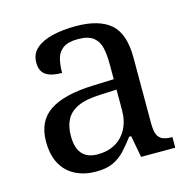

<svg xmlns="http://www.w3.org/2000/svg" viewBox="-87 -634 737 732"><g transform="rotate(-15 281.5 -268.0)"><path d="M205 10Q161 10 125.5 -7.5Q90 -25 70 -60.5Q50 -96 50 -150Q50 -230 106.5 -268Q163 -306 278 -310L361 -313V-373Q361 -409 355 -436.5Q349 -464 329 -480Q309 -496 268 -496Q230 -496 210 -482Q190 -468 183.5 -443.5Q177 -419 177 -387Q135 -387 113.5 -401.5Q92 -416 92 -450Q92 -485 116.5 -506Q141 -527 182 -536.5Q223 -546 272 -546Q364 -546 409.5 -507Q455 -468 455 -373V-114Q455 -86 461 -70.5Q467 -55 481 -48.5Q495 -42 517 -42H520V0H385L369 -86H361Q340 -58 320 -36.5Q300 -15 273.5 -2.5Q247 10 205 10ZM228 -52Q269 -52 298.5 -69Q328 -86 344.5 -117.5Q361 -149 361 -191V-272L297 -269Q240 -267 207.5 -252Q175 -237 161 -210.5Q147 -184 147 -145Q147 -114 156 -93.5Q165 -73 183 -62.5Q201 -52 228 -52Z"/></g></svg>

Font: Noto Serif Tibetan
Style: Regular
Weight: 400
Designer: Monotype Design Team
Foundry: Monotype Imaging Inc.
Version: Version 2.103